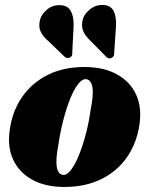

<svg xmlns="http://www.w3.org/2000/svg" viewBox="-20 -748 606 781"><path d="M323 -475.5Q400.5 -475.5 454.5 -446.2Q508.5 -417 533.2 -364.2Q558 -311.5 547 -240Q536 -165.5 496.5 -108.5Q457 -51.5 392.2 -19.5Q327.5 12.5 241 12.5Q165.5 12.5 112 -16.5Q58.5 -45.5 33.8 -98.2Q9 -151 20 -222Q31 -298 71 -355Q111 -412 175 -443.8Q239 -475.5 323 -475.5ZM236 -36.5Q252.5 -35 269.5 -57.8Q286.5 -80.5 302 -119.2Q317.5 -158 329.8 -205.2Q342 -252.5 348.5 -300.5Q361 -362.5 356 -392.8Q351 -423 330.5 -426Q314 -427.5 297 -405Q280 -382.5 264.5 -343.8Q249 -305 237 -257.5Q225 -210 218 -162.5Q206 -100.5 210.8 -70Q215.5 -39.5 236 -36.5ZM452 -644 444.5 -533.5Q444.5 -527.5 443.2 -522.5Q442 -517.5 435.5 -513.5Q424.5 -506.5 413.5 -515.5L347 -583Q326.5 -602 318 -623Q309.5 -644 317.5 -672Q324.5 -693 347.2 -711Q370 -729 400.5 -728Q430 -726 441.8 -704Q453.5 -682 452 -644ZM279.5 -646 274 -535.5Q274.5 -530 273.5 -524.8Q272.5 -519.5 266.5 -515.5Q255.5 -508 243.5 -516.5L175.5 -582Q154 -600 144.8 -620.8Q135.5 -641.5 143.5 -669.5Q149.5 -690.5 171.5 -709.2Q193.5 -728 225 -727Q254.5 -726 267.2 -704.5Q280 -683 279.5 -646Z"/></svg>

Font: Fraunces 72pt Black
Style: Italic
Weight: 900
Italic angle: -16°
Version: Version 1.000;[b76b70a41]